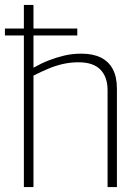

<svg xmlns="http://www.w3.org/2000/svg" viewBox="-25 -760 567 780"><path d="M-5 -616V-644H289V-616ZM72 0V-740H111V-485Q143 -503 174 -515Q205 -527 237 -534.5Q269 -542 306 -542Q352 -542 384 -526.5Q416 -511 433 -479.5Q450 -448 450 -400V0H412V-394Q412 -447 383 -477Q354 -507 294 -507Q261 -507 230.5 -500Q200 -493 171.5 -481Q143 -469 111 -453V0Z"/></svg>

Font: Georama ExtraLight
Style: Regular
Weight: 250
Version: Version 1.001